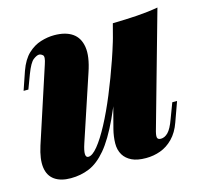

<svg xmlns="http://www.w3.org/2000/svg" viewBox="-85 -628 787 737"><g transform="rotate(-15 308.5 -259.5)"><path d="M391 -354Q352 -237 318 -164.5Q284 -92 251.5 -53.5Q219 -15 184.5 -0.5Q150 14 110 14Q70 14 46 -3Q22 -20 17.5 -53.5Q13 -87 29 -137L126 -434Q136 -463 128.5 -469.5Q121 -476 114 -476Q105 -476 91 -465.5Q77 -455 61 -413L40 -357H21L46 -430Q61 -472 84.5 -494Q108 -516 135.5 -524.5Q163 -533 189 -533Q234 -533 261 -514.5Q288 -496 294 -458Q300 -420 280 -361L194 -102Q176 -48 196 -48Q212 -48 234 -75Q256 -102 281 -149Q306 -196 331 -256.5Q356 -317 379 -383.5Q402 -450 419 -516ZM474 -85Q467 -62 468.5 -52.5Q470 -43 483 -43Q498 -43 511.5 -56.5Q525 -70 538 -106L561 -167H580L552 -89Q539 -52 516.5 -29Q494 -6 466.5 4Q439 14 409 14Q374 14 352.5 3.5Q331 -7 320 -25Q308 -45 308.5 -71.5Q309 -98 316 -126L419 -519Q471 -520 516 -523Q561 -526 600 -533Z"/></g></svg>

Font: Playfair Display Black
Style: Italic
Weight: 900
Italic angle: -14°
Designer: Claus Eggers Sørensen
Foundry: Claus Eggers Sørensen
Version: Version 1.203